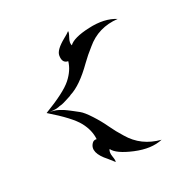

<svg xmlns="http://www.w3.org/2000/svg" viewBox="-87 -504 574 590"><g transform="rotate(-20 200.0 -209.0)"><path d="M47 -209Q74 -209 86.5 -204.5Q99 -200 101.5 -199Q104 -198 110 -195Q116 -192 118 -191Q120 -190 126.5 -186.5Q133 -183 145 -176.5Q157 -170 177 -148.5Q197 -127 212 -105.5Q227 -84 246 -63Q286 -16 351 -11Q313 5 259 -7Q205 -19 191 -39Q186 -30 191.5 -14.5Q197 1 195 5Q190 0 176 -12Q131 -47 149 -74Q154 -82 164 -81Q161 -111 139 -139Q117 -167 47 -209ZM164 -336Q144 -336 144 -362Q144 -380 176 -406Q190 -417 195 -423Q197 -419 191.5 -403Q186 -387 191 -378Q205 -398 259 -410Q313 -422 351 -406Q286 -402 246 -354Q227 -333 212 -312Q171 -254 135 -236Q135 -235 126 -230.5Q117 -226 115.5 -225Q114 -224 106.5 -220.5Q99 -217 96 -216.5Q93 -216 86 -213Q70 -208 47 -209Q117 -251 139 -279Q161 -307 164 -336Z"/></g></svg>

Font: SOV_mook
Style: Book
Weight: 400
Version: Version 1.00